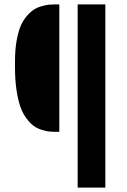

<svg xmlns="http://www.w3.org/2000/svg" viewBox="-20 -854 578 874"><path d="M333.5 0V-834H459.5V0ZM234.9 -253.9Q217.3 -253.9 203.6 -255.4Q189.9 -256.8 169.4 -263.2Q148.9 -269.5 133.5 -280.8Q118.2 -292 101.3 -314Q84.5 -335.9 73.5 -366Q62.5 -396 55.4 -442.4Q48.3 -488.8 48.3 -546.4V-575.7Q48.3 -626.5 55.4 -667.2Q62.5 -708 73.5 -734.4Q84.5 -760.7 101.3 -780.3Q118.2 -799.8 133.5 -809.8Q148.9 -819.8 169.2 -825.7Q189.5 -831.5 203.4 -832.8Q217.3 -834 234.9 -834H250V-253.9Z"/></svg>

Font: FjallaOne
Style: Regular
Weight: 400
Designer: Irina Smirnova
Foundry: Irina Smirnova
Version: Version 1.001